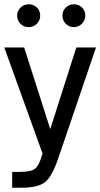

<svg xmlns="http://www.w3.org/2000/svg" viewBox="-20 -717 469 898"><path d="M379 -644Q379 -622 363 -606Q347 -590 325 -590Q303 -590 287.5 -606Q272 -622 272 -644Q272 -666 287.5 -681.5Q303 -697 325 -697Q348 -697 363.5 -682Q379 -667 379 -644ZM168 -644Q168 -622 152.5 -606Q137 -590 114 -590Q91 -590 75.5 -606Q60 -622 60 -644Q60 -666 76 -681.5Q92 -697 114 -697Q137 -697 152.5 -682Q168 -667 168 -644ZM37 161V87H71Q125 87 144 72Q163 57 179 1L0 -495H93L215 -113L337 -495H429L253 22Q224 108 191 134.5Q158 161 80 161Z"/></svg>

Font: Atkinson Hyperlegible Pro
Style: Regular
Weight: 400
Designer: Elliott Scott, Megan Eiswerth, Linus Boman, Theodore Petrosky, Jacob Perez
Foundry: Braille Institute
Version: Version 1.5.1